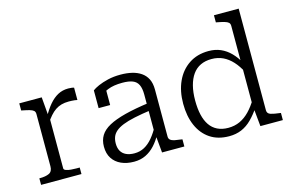

<svg xmlns="http://www.w3.org/2000/svg" viewBox="-96 -985 1854 1222"><g transform="rotate(-15 831.5 -373.5)"><path d="M405 -543V-462Q397 -464 387.5 -465Q378 -466 368 -466.5Q358 -467 349 -467Q322 -467 300.5 -461Q279 -455 260.5 -442.5Q242 -430 225 -410.5Q208 -391 190 -364V-407Q215 -453 241.5 -484Q268 -515 298.5 -531.5Q329 -548 367 -548Q379 -548 390 -546.5Q401 -545 405 -543ZM42 0V-43H45Q84 -43 107 -54Q130 -65 130 -99V-443Q130 -458 121.5 -465.5Q113 -473 95.5 -478Q78 -483 52 -488L42 -490V-537H190L201 -406L205 -410V-65Q205 -56 218.5 -51Q232 -46 251 -44.5Q270 -43 286 -43H308V0Z M840 -327V-279Q776 -270 729 -260Q682 -250 651 -237.5Q620 -225 602 -209.5Q584 -194 576.5 -174.5Q569 -155 569 -131Q569 -101 580.5 -81Q592 -61 614.5 -50.5Q637 -40 669 -40Q705 -40 734.5 -56Q764 -72 789.5 -102.5Q815 -133 838 -176L839 -120Q818 -81 791 -51.5Q764 -22 730 -5.5Q696 11 653 11Q605 11 568.5 -5.5Q532 -22 511.5 -53.5Q491 -85 491 -131Q491 -173 510 -204Q529 -235 570.5 -257.5Q612 -280 678 -297Q744 -314 840 -327ZM839 0 828 -117 825 -122V-386Q825 -426 813.5 -450Q802 -474 776.5 -484Q751 -494 709 -494Q651 -494 613 -478.5Q575 -463 555 -444Q553 -451 556 -459Q559 -467 565 -473.5Q571 -480 579.5 -484.5Q588 -489 598 -490V-377H522V-494Q536 -505 563 -517Q590 -529 627.5 -538Q665 -547 711 -547Q752 -547 786 -539Q820 -531 845.5 -513.5Q871 -496 885 -468Q899 -440 899 -398V-88Q899 -74 909 -66Q919 -58 937 -54.5Q955 -51 981 -48L986 -47V0Z M1547 -88Q1547 -66 1569.5 -59Q1592 -52 1629 -48L1635 -47V0H1487L1475 -123L1473 -125V-664Q1473 -679 1464.5 -686.5Q1456 -694 1438.5 -699Q1421 -704 1395 -709L1384 -711V-758H1547ZM1291 -547Q1335 -547 1370.5 -531.5Q1406 -516 1435 -486.5Q1464 -457 1488 -414L1484 -355Q1461 -400 1433 -430.5Q1405 -461 1371.5 -477Q1338 -493 1296 -493Q1255 -493 1223.5 -478Q1192 -463 1171 -433.5Q1150 -404 1139 -361.5Q1128 -319 1128 -264Q1128 -211 1137.5 -170Q1147 -129 1166.5 -100.5Q1186 -72 1216.5 -57Q1247 -42 1288 -42Q1330 -42 1364.5 -58Q1399 -74 1428.5 -104.5Q1458 -135 1485 -180L1488 -124Q1460 -82 1429 -51Q1398 -20 1361.5 -4.5Q1325 11 1280 11Q1206 11 1154.5 -23.5Q1103 -58 1076 -120Q1049 -182 1049 -264Q1049 -347 1078 -410.5Q1107 -474 1161.5 -510.5Q1216 -547 1291 -547Z"/></g></svg>

Font: Roboto Serif Light
Style: Regular
Weight: 300
Designer: Greg Gazdowicz
Foundry: Commercial Type
Version: Version 1.008